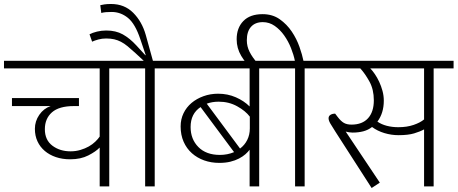

<svg xmlns="http://www.w3.org/2000/svg" viewBox="-30 -935 2295 963"><path d="M30 -403V-443H366V-403H341Q266 -403 230.5 -371.5Q195 -340 195 -287Q195 -233 232.5 -204.5Q270 -176 324 -176Q350 -176 373.5 -183Q397 -190 415.5 -200.5Q434 -211 448 -224.5Q462 -238 470 -250V-592H-10V-630H618V-592H518V0H470V-195Q451 -175 413 -155.5Q375 -136 322 -136Q283 -136 250.5 -147Q218 -158 194.5 -178Q171 -198 158 -226Q145 -254 145 -289Q145 -327 167 -359Q189 -391 224 -403Z M737 -630H846V-592H746V0H698V-592H598V-630H691L649 -669Q627 -689 610 -703Q593 -717 576.5 -725.5Q560 -734 542.5 -738Q525 -742 502 -742Q482 -742 463.5 -737Q445 -732 432 -726L419 -763Q434 -771 456.5 -776.5Q479 -782 503 -782Q551 -782 586 -762.5Q621 -743 654 -707L699 -658H701L674 -738Q648 -816 611.5 -845.5Q575 -875 530 -875Q514 -875 501.5 -874Q489 -873 478 -870L473 -909Q481 -911 494 -913Q507 -915 527 -915Q594 -915 638 -871Q682 -827 701 -760Z M1064 -465Q1112 -465 1153 -447Q1194 -429 1222 -401V-592H826V-630H1370V-592H1270V0H1222V-184Q1214 -173 1201 -161.5Q1188 -150 1169 -140Q1150 -130 1125.5 -124Q1101 -118 1070 -118Q1029 -118 994 -130.5Q959 -143 932.5 -166.5Q906 -190 891 -224Q876 -258 876 -301Q876 -337 890.5 -367Q905 -397 930.5 -418.5Q956 -440 990.5 -452.5Q1025 -465 1064 -465ZM926 -298Q926 -237 965 -197.5Q1004 -158 1073 -158Q1111 -158 1144 -172L976 -398Q926 -365 926 -298ZM1223 -350Q1201 -379 1159.5 -402Q1118 -425 1067 -425Q1050 -425 1035.5 -422.5Q1021 -420 1007 -415L1174 -190Q1197 -207 1210 -233Q1223 -259 1223 -291Z M1208 -733Q1208 -702 1222 -674.5Q1236 -647 1260 -620L1235 -591Q1203 -616 1180 -654.5Q1157 -693 1157 -738Q1157 -795 1190.5 -829.5Q1224 -864 1287 -864Q1337 -864 1373 -838.5Q1409 -813 1433.5 -776.5Q1458 -740 1472 -700Q1486 -660 1492 -630H1598V-592H1498V0H1450V-592H1350V-630H1449Q1443 -660 1429.5 -694Q1416 -728 1395.5 -757Q1375 -786 1348 -805Q1321 -824 1288 -824Q1250 -824 1229 -800.5Q1208 -777 1208 -733Z M1875 -19 1834 8 1652 -275Q1635 -301 1626.5 -316Q1618 -331 1618 -342Q1618 -353 1627.5 -359Q1637 -365 1651 -365L1664 -348Q1680 -327 1695 -318.5Q1710 -310 1733 -310Q1787 -310 1816 -342Q1845 -374 1845 -432Q1845 -486 1823 -526Q1801 -566 1777 -592H1578V-630H2245V-592H2145V0H2097V-286Q2077 -275 2047 -266Q2017 -257 1969 -257Q1933 -257 1898 -267.5Q1863 -278 1836 -298Q1817 -283 1792.5 -276.5Q1768 -270 1738 -270Q1730 -270 1720 -271.5Q1710 -273 1704 -275ZM1968 -297Q2011 -297 2044.5 -308.5Q2078 -320 2097 -336V-592H1827Q1838 -581 1850 -563.5Q1862 -546 1872 -524.5Q1882 -503 1888.5 -479Q1895 -455 1895 -430Q1895 -368 1863 -325Q1883 -311 1910 -304Q1937 -297 1968 -297Z"/></svg>

Font: Ek Mukta ExtraLight
Style: Regular
Weight: 275
Designer: Girish Dalvi and Yashodeep Gholap
Foundry: Ek Type
Version: Version 2.538;PS 1.002;hotconv 16.6.51;makeotf.lib2.5.65220;